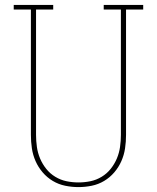

<svg xmlns="http://www.w3.org/2000/svg" viewBox="-20 -755 640 783"><path d="M300 8Q273 8 246 2.5Q219 -3 195.5 -17Q172 -31 154 -52Q136 -73 125 -98Q114 -123 110 -150Q106 -177 106 -205V-716H36V-735H197V-716H127V-205Q127 -180 130.5 -155.5Q134 -131 143.5 -108.5Q153 -86 168.5 -66.5Q184 -47 205.5 -34Q227 -21 251 -16Q275 -11 300 -11Q325 -11 349 -16Q373 -21 394.5 -34Q416 -47 431.5 -66.5Q447 -86 456.5 -108.5Q466 -131 469.5 -155.5Q473 -180 473 -205V-716H403V-735H564V-716H494V-205Q494 -177 490 -150Q486 -123 475 -98Q464 -73 446 -52Q428 -31 404.5 -17Q381 -3 354 2.5Q327 8 300 8Z"/></svg>

Font: Iosevka HT Thin Extended
Style: Regular
Weight: 100
Width: 7
Monospace: yes
Designer: Belleve Invis
Foundry: Belleve Invis
Version: Version 32.3.0; ttfautohint (v1.8.4)